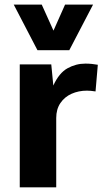

<svg xmlns="http://www.w3.org/2000/svg" viewBox="-20 -805 459 825"><path d="M64.9 0V-528.3H200.3L209.1 -437.5Q233.8 -491.5 270 -511.6Q306.2 -531.7 347.1 -531.7Q360.7 -531.7 374 -530.4Q387.2 -529 400.3 -526.7L390.5 -412.1Q380.1 -413.9 370.2 -414.7Q360.4 -415.5 353.5 -415.5Q317.8 -415.5 287.6 -402.1Q257.5 -388.6 239.6 -362.3Q221.6 -335.9 221.6 -297.8V0ZM141 -589.2 39 -785.3H159.3L209.8 -673.4L259.6 -785.3H379.9L277.7 -589.2Z"/></svg>

Font: Comme
Style: Regular
Weight: 400
Designer: Vernon Adams
Foundry: Vernon Adams
Version: Version 1.000;gftools[0.9.27]